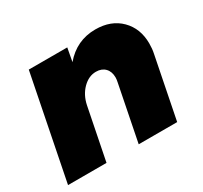

<svg xmlns="http://www.w3.org/2000/svg" viewBox="-119 -712 921 873"><g transform="rotate(-30 341.0 -275.5)"><path d="M650 -373Q650 -345 645 -322L581 0H379L437 -292Q440 -306 440 -316Q440 -347 422.5 -365Q405 -383 375 -383Q337 -383 305.5 -351.5Q274 -320 264 -271L210 0H8L116 -544H318L305 -474Q370 -551 469 -551Q551 -551 600.5 -501.5Q650 -452 650 -373Z"/></g></svg>

Font: Gontserrat ExtraBold
Style: Italic
Weight: 800
Italic angle: -11.3°
Designer: Julieta Ulanovsky
Foundry: Julieta Ulanovsky
Version: Version 6.001